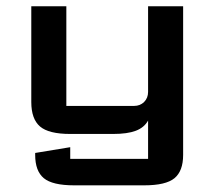

<svg xmlns="http://www.w3.org/2000/svg" viewBox="-20 -420 672 602"><path d="M188 -400.4V-87.9H400.4Q419.4 -87.9 431.9 -100.3Q444.3 -112.8 444.3 -131.8V-400.4H554.2V65.9Q554.2 116.2 527.1 138.7Q500 161.1 432.1 161.1H212.4Q144.5 161.1 117.4 138.7Q90.3 116.2 90.3 65.9V59.6L200.2 41.5V78.1H444.3V-42Q432.1 -20 405.8 -10Q379.4 0 334.5 0H200.2Q132.8 0 105.5 -23.4Q78.1 -46.9 78.1 -100.1V-400.4Z"/></svg>

Font: Squarish Sans CT
Style: Regular
Weight: 400
Version: Version 0.9